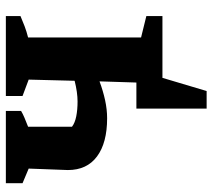

<svg xmlns="http://www.w3.org/2000/svg" viewBox="-55 -520 726 656"><g transform="rotate(-90 308.0 -192.0)"><path d="M232 -189Q148 -189 101.5 -223.5Q55 -258 55 -323L60 -457L10 -478V-535H257V-483Q247 -477 234 -471.5Q221 -466 203 -459V-309Q216 -299 238.5 -294.5Q261 -290 289 -290Q320 -290 360 -300L364 -457L308 -478V-535H581V-485Q565 -478 546.5 -471Q528 -464 508 -459V-73L581 -55V0H370L325 151H265V-89H354L358 -215Q326 -203 294 -196Q262 -189 232 -189Z"/></g></svg>

Font: Piazzolla SC
Style: Bold
Weight: 700
Designer: Juan Pablo del Peral
Foundry: Huerta Tipografica
Version: Version 1.330